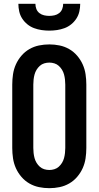

<svg xmlns="http://www.w3.org/2000/svg" viewBox="-20 -975 515 1003"><path d="M238 8Q210 8 183.5 2.5Q157 -3 133.5 -16.5Q110 -30 92 -51Q74 -72 63 -96.5Q52 -121 48 -148Q44 -175 44 -202V-533Q44 -560 48 -587Q52 -614 63 -638.5Q74 -663 92 -684Q110 -705 133.5 -718.5Q157 -732 183.5 -737.5Q210 -743 238 -743Q265 -743 291.5 -737.5Q318 -732 341.5 -718.5Q365 -705 383 -684Q401 -663 412 -638.5Q423 -614 427 -587Q431 -560 431 -533V-202Q431 -175 427 -148Q423 -121 412 -96.5Q401 -72 383 -51Q365 -30 341.5 -16.5Q318 -3 291.5 2.5Q265 8 238 8ZM238 -87Q251 -87 264 -91Q277 -95 287 -104Q297 -113 304 -124.5Q311 -136 314.5 -149Q318 -162 319.5 -175.5Q321 -189 321 -202V-533Q321 -546 319.5 -559.5Q318 -573 314.5 -586Q311 -599 304 -610.5Q297 -622 287 -631Q277 -640 264 -644Q251 -648 238 -648Q224 -648 211 -644Q198 -640 188 -631Q178 -622 171 -610.5Q164 -599 160.5 -586Q157 -573 155.5 -559.5Q154 -546 154 -533V-202Q154 -189 155.5 -175.5Q157 -162 160.5 -149Q164 -136 171 -124.5Q178 -113 188 -104Q198 -95 211 -91Q224 -87 238 -87ZM237 -815Q217 -815 197 -818Q177 -821 158 -828Q139 -835 123 -848Q107 -861 96 -878Q85 -895 80.5 -915Q76 -935 76 -955H165Q165 -941 170 -928Q175 -915 186 -906.5Q197 -898 210.5 -895Q224 -892 237 -892Q251 -892 264.5 -895Q278 -898 289 -906.5Q300 -915 305 -928Q310 -941 310 -955H399Q399 -935 394.5 -915Q390 -895 379 -878Q368 -861 352 -848Q336 -835 317 -828Q298 -821 278 -818Q258 -815 237 -815Z"/></svg>

Font: Iosevka QP
Style: Bold
Weight: 700
Designer: Belleve Invis
Foundry: Belleve Invis
Version: Version 20.0.0; ttfautohint (v1.8.4)